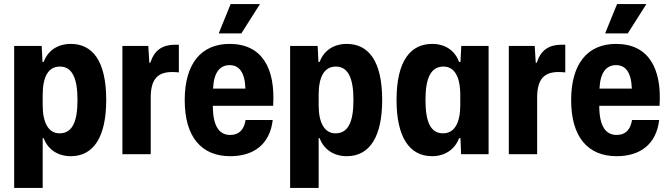

<svg xmlns="http://www.w3.org/2000/svg" viewBox="-20 -762 3315 949"><path d="M50 167H191V-79H196C216 -24 265 10 330 10C445 10 505 -89 505 -268C505 -464 435 -545 330 -545C264 -545 216 -511 196 -456H190L186 -535H50ZM274 -103C220 -103 191 -155 191 -242V-293C191 -383 219 -433 276 -433C338 -433 363 -373 363 -268C363 -157 336 -103 274 -103Z M585 0H725V-287C727 -368 757 -406 831 -406C844 -406 856 -405 864 -404V-541C857 -541 850 -541 843 -541C782 -540 743 -514 723 -452H718L713 -535H585Z M1061 -597H1173L1265 -742H1120ZM1118 10C1232 10 1314 -47 1328 -169H1194C1186 -121 1162 -95 1118 -95C1065 -95 1032 -136 1032 -239H1330C1342 -425 1275 -545 1115 -545C974 -545 893 -447 893 -267C893 -87 974 10 1118 10ZM1115 -440C1160 -440 1190 -408 1193 -324H1033C1037 -406 1068 -440 1115 -440Z M1414 167H1555V-79H1560C1580 -24 1629 10 1694 10C1809 10 1869 -89 1869 -268C1869 -464 1799 -545 1694 -545C1628 -545 1580 -511 1560 -456H1554L1550 -535H1414ZM1638 -103C1584 -103 1555 -155 1555 -242V-293C1555 -383 1583 -433 1640 -433C1702 -433 1727 -373 1727 -268C1727 -157 1700 -103 1638 -103Z M2116 10C2179 10 2229 -24 2249 -79H2256L2259 0H2395V-535H2260L2256 -456H2249C2229 -511 2182 -545 2116 -545C2011 -545 1940 -464 1940 -268C1940 -88 2001 10 2116 10ZM2170 -103C2109 -103 2083 -158 2083 -268C2083 -373 2108 -433 2172 -433C2224 -433 2255 -386 2255 -293V-242C2255 -156 2227 -103 2170 -103Z M2495 0H2635V-287C2637 -368 2667 -406 2741 -406C2754 -406 2766 -405 2774 -404V-541C2767 -541 2760 -541 2753 -541C2692 -540 2653 -514 2633 -452H2628L2623 -535H2495Z M2971 -597H3083L3175 -742H3030ZM3028 10C3142 10 3224 -47 3238 -169H3104C3096 -121 3072 -95 3028 -95C2975 -95 2942 -136 2942 -239H3240C3252 -425 3185 -545 3025 -545C2884 -545 2803 -447 2803 -267C2803 -87 2884 10 3028 10ZM3025 -440C3070 -440 3100 -408 3103 -324H2943C2947 -406 2978 -440 3025 -440Z"/></svg>

Font: Mona Sans SemiCondensed
Style: Bold
Weight: 700
Width: 4
Designer: Deni Anggara
Foundry: GitHub
Version: Version 2.000